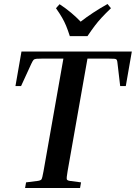

<svg xmlns="http://www.w3.org/2000/svg" viewBox="-20 -937 677 957"><path d="M57 -508 87 -680H637L607 -508H579L566 -619Q565 -632 562.5 -637.5Q560 -643 550.5 -644Q541 -645 517 -645H416L317 -84Q311 -50 313 -43.5Q315 -37 330 -35L384 -28L379 0H105L110 -28L166 -35Q183 -37 187 -43.5Q191 -50 197 -84L296 -645H195Q172 -645 161.5 -644Q151 -643 146.5 -637.5Q142 -632 136 -619L85 -508ZM533 -896Q505 -869 486.5 -849Q468 -829 452.5 -808.5Q437 -788 416 -757H328Q318 -788 309.5 -808.5Q301 -829 289.5 -849Q278 -869 259 -896L277 -916Q309 -895 335 -873Q361 -851 382 -829Q410 -851 445 -874Q480 -897 516 -917Z"/></svg>

Font: Inria Serif
Style: Bold Italic
Weight: 700
Italic angle: -10°
Designer: Black Foundry Team
Foundry: Black Foundry
Version: Version 1.000; ttfautohint (v1.8.3)